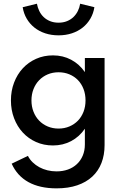

<svg xmlns="http://www.w3.org/2000/svg" viewBox="-20 -784 666 1054"><path d="M270.9 -480Q325.5 -480 370.5 -456.1Q415.5 -432.3 445.9 -388.2V-465.5H554.1V12.7Q554.1 66.8 537 110.7Q520 154.5 486.6 185.5Q453.2 216.4 404.1 233.2Q355 250 290.5 250Q198.2 250 136.1 215.7Q74.1 181.4 44.1 114.5L133.2 71.8Q143.2 91.4 159.3 107Q175.5 122.7 195.9 133.9Q216.4 145 240.5 150.9Q264.5 156.8 290.5 156.8Q324.5 156.8 353 146.6Q381.4 136.4 402 117Q422.7 97.7 434.3 70.2Q445.9 42.7 445.9 8.6V-77.3Q415.5 -33.2 370.5 -9.3Q325.5 14.5 270.9 14.5Q220.5 14.5 178.2 -4.3Q135.9 -23.2 105.2 -56.4Q74.5 -89.5 57.3 -134.8Q40 -180 40 -232.7Q40 -285.5 57.3 -330.7Q74.5 -375.9 105.2 -409.1Q135.9 -442.3 178.2 -461.1Q220.5 -480 270.9 -480ZM301.4 -78.2Q333.6 -78.2 360.9 -89.8Q388.2 -101.4 408 -121.8Q427.7 -142.3 438.6 -170.7Q449.5 -199.1 449.5 -232.7Q449.5 -266.8 438.6 -295.2Q427.7 -323.6 408 -344.1Q388.2 -364.5 360.9 -375.9Q333.6 -387.3 301.4 -387.3Q269.1 -387.3 241.8 -375.7Q214.5 -364.1 194.8 -343.6Q175 -323.2 163.9 -294.8Q152.7 -266.4 152.7 -232.7Q152.7 -199.1 163.9 -170.7Q175 -142.3 194.8 -121.8Q214.5 -101.4 241.8 -89.8Q269.1 -78.2 301.4 -78.2ZM104.5 -744.5 182.7 -763.6Q186.4 -742.7 195.5 -723.9Q204.5 -705 219.3 -690.7Q234.1 -676.4 254.8 -668Q275.5 -659.5 301.4 -659.5Q327.3 -659.5 348 -668Q368.6 -676.4 383.4 -690.7Q398.2 -705 407.5 -723.9Q416.8 -742.7 420 -763.6L498.2 -744.5Q492.7 -710 476.1 -681.6Q459.5 -653.2 433.9 -632.7Q408.2 -612.3 374.5 -601.1Q340.9 -590 301.4 -590Q261.8 -590 228.2 -601.1Q194.5 -612.3 168.9 -632.7Q143.2 -653.2 126.6 -681.6Q110 -710 104.5 -744.5Z"/></svg>

Font: Spartan MB SemBd
Style: Regular
Weight: 600
Designer: Matt Bailey, Mirko Velimirovic
Foundry: Matt Bailey
Version: Version 1.005